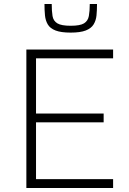

<svg xmlns="http://www.w3.org/2000/svg" viewBox="-20 -934 639 954"><path d="M111 0V-688H542V-644H159V-370H495V-326H159V-44H542V0ZM331 -772Q283 -772 256 -782.5Q229 -793 217.5 -812.5Q206 -832 203.5 -857.5Q201 -883 201 -914H237Q237 -879 241 -854.5Q245 -830 265 -818Q285 -806 331 -806Q378 -806 397.5 -818Q417 -830 421.5 -854.5Q426 -879 426 -914H462Q462 -883 459.5 -857.5Q457 -832 445 -812.5Q433 -793 406 -782.5Q379 -772 331 -772Z"/></svg>

Font: Saira Thin ExtraLight
Style: Regular
Weight: 250
Version: Version 1.101